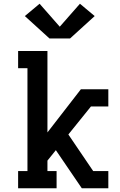

<svg xmlns="http://www.w3.org/2000/svg" viewBox="-20 -1008 640 1028"><path d="M77 0V-92H127V-643H77V-735H234V-299L413 -530H560V-438H467L346 -288L479 -92H560V0H418L279 -204L234 -148V-92H283V0ZM355 -802H245L113 -922L192 -988L300 -865L408 -988L487 -922Z"/></svg>

Font: Iosevka Slab Semibold Extended
Style: Regular
Weight: 600
Width: 7
Monospace: yes
Designer: Belleve Invis
Foundry: Belleve Invis
Version: Version 11.1.0; ttfautohint (v1.8.3)